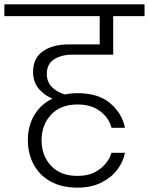

<svg xmlns="http://www.w3.org/2000/svg" viewBox="-49 -760 684 882"><path d="M285 -509Q233 -509 199.5 -487.5Q166 -466 166 -420Q166 -385 188.5 -361Q211 -337 249 -326Q276 -332 308 -332Q403 -332 457.5 -285.5Q512 -239 525 -173H463Q453 -216 412.5 -248Q372 -280 307 -280Q229 -280 185.5 -233Q142 -186 142 -116Q142 -45 185.5 1.5Q229 48 307 48Q370 48 410.5 16Q451 -16 463 -58H525Q517 -16 489 20.5Q461 57 415 79.5Q369 102 307 102Q234 102 182.5 73Q131 44 105 -5.5Q79 -55 79 -117Q79 -181 108.5 -231Q138 -281 192 -307Q153 -323 128 -353.5Q103 -384 103 -430Q103 -493 148 -524.5Q193 -556 266 -556H409V-686H-29V-740H615V-686H471V-509Z"/></svg>

Font: A Bank Premium Light
Style: Regular
Weight: 300
Designer: Ninad Kale (Devanagari), Jonny Pinhorn (Latin), Htun Naung (Myanmar)
Foundry: Indian Type Foundry
Version: 4.004